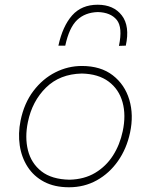

<svg xmlns="http://www.w3.org/2000/svg" viewBox="-20 -783 637 812"><path d="M272 9Q210.5 9 166.5 -14.2Q122.5 -37.5 96.8 -77.5Q71 -117.5 63.5 -168Q56 -218.5 67 -273Q82 -346.5 121.2 -398.2Q160.5 -450 214 -477Q267.5 -504 326 -504Q406 -504 457 -464.5Q508 -425 527 -360.8Q546 -296.5 530 -222Q515.5 -154 479 -102Q442.5 -50 389.5 -20.5Q336.5 9 272 9ZM274 -23Q336.5 -24.5 382.5 -52Q428.5 -79.5 457.8 -125.2Q487 -171 499 -228Q513.5 -296 498.2 -350.8Q483 -405.5 439.5 -438Q396 -470.5 326 -472Q233 -470 174.5 -412.5Q116 -355 98 -267Q84.5 -202.5 98.2 -147.5Q112 -92.5 155.2 -58.5Q198.5 -24.5 274 -23ZM483 -589Q499.5 -667 473.8 -698.8Q448 -730.5 394 -732Q340 -730.5 306.2 -698.5Q272.5 -666.5 256 -590H227Q245 -672.5 285 -717.8Q325 -763 393 -763Q460.5 -763 495.2 -717.8Q530 -672.5 512 -590Z"/></svg>

Font: Commissioner Flair Thin
Style: Italic
Weight: 100
Italic angle: -12°
Designer: Kostas Bartsokas
Foundry: Kostas Bartsokas
Version: Version 1.000; ttfautohint (v1.8.3)